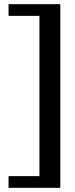

<svg xmlns="http://www.w3.org/2000/svg" viewBox="-20 -770 357 920"><path d="M269 130H21V74H169V-694H21V-750H269Z"/></svg>

Font: Roboto Serif 36pt Medium
Style: Regular
Weight: 500
Designer: Greg Gazdowicz
Foundry: Commercial Type
Version: Version 1.008